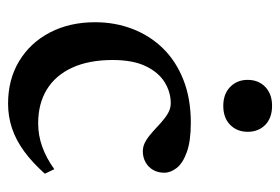

<svg xmlns="http://www.w3.org/2000/svg" viewBox="-132 -568 711 488"><g transform="rotate(90 224.0 -324.5)"><path d="M292.5 -453.5Q339.5 -453.5 367.5 -443.2Q395.5 -433 407.5 -417.5Q419.5 -402 419.5 -386Q419.5 -370 412.5 -357.8Q405.5 -345.5 393 -338.5Q380.5 -331.5 365 -331.5Q351.5 -331.5 339.2 -338.8Q327 -346 315.5 -356.5Q304 -367 292.5 -377.5Q281 -388 268.8 -395.2Q256.5 -402.5 243 -402.5Q214.5 -402.5 189.2 -386.8Q164 -371 148.5 -338.5Q133 -306 133 -255Q133 -194.5 152.5 -152Q172 -109.5 208 -87.5Q244 -65.5 294 -65.5Q324.5 -65.5 353.2 -75.8Q382 -86 410.5 -106.5L422 -82.5Q393.5 -50.5 365 -29.8Q336.5 -9 306.5 1Q276.5 11 244 11Q182.5 11 135.8 -17.2Q89 -45.5 63 -95.5Q37 -145.5 37 -210Q37 -261 54 -305.2Q71 -349.5 103.5 -382.8Q136 -416 183.8 -434.8Q231.5 -453.5 292.5 -453.5ZM249.5 -536Q219.5 -536 201.5 -553.5Q183.5 -571 183.5 -598Q183.5 -625.5 201.5 -642.8Q219.5 -660 249.5 -660Q280 -660 297.8 -642.8Q315.5 -625.5 315.5 -598Q315.5 -571 297.8 -553.5Q280 -536 249.5 -536Z"/></g></svg>

Font: Newsreader 16pt Medium
Style: Regular
Weight: 500
Designer: Hugues Gentile
Foundry: Production Type
Version: Version 1.003